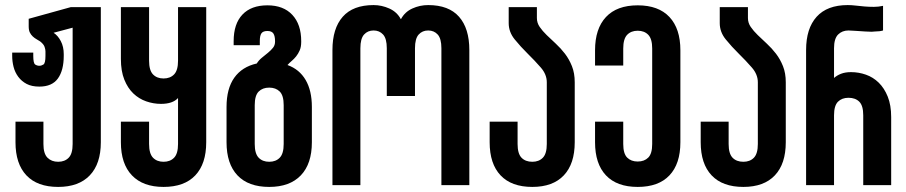

<svg xmlns="http://www.w3.org/2000/svg" viewBox="-20 -729 3569 756"><path d="M377 -701V-169Q377 -84 333.5 -38.5Q290 7 209 7Q127 7 84 -38.5Q41 -84 41 -169V-250H151V-162Q151 -124 167 -108Q183 -92 209 -92Q235 -92 250.5 -108Q266 -124 266 -162V-620L191 -600Q208 -589 219.5 -567Q231 -545 231 -516V-509Q231 -452 208 -420Q185 -388 135 -388Q105 -388 85 -398.5Q65 -409 52 -426.5Q39 -444 33.5 -465.5Q28 -487 28 -509V-522H111V-509Q111 -480 118.5 -475Q126 -470 135 -470Q143 -470 151 -475Q159 -480 159 -509V-527Q159 -534 155.5 -544.5Q152 -555 138 -566Q132 -570 124 -574.5Q116 -579 109 -585.5Q102 -592 97.5 -601Q93 -610 93 -625V-655L259 -701Z M792 -701V-169Q792 -84 749 -38.5Q706 7 624 7Q543 7 499.5 -38.5Q456 -84 456 -169V-250H567V-162Q567 -124 582.5 -108Q598 -92 624 -92Q650 -92 665.5 -108Q681 -124 681 -162V-343Q660 -320 614 -320Q584 -320 555.5 -330Q527 -340 505 -361Q483 -382 469.5 -415.5Q456 -449 456 -497V-701H567V-490Q567 -452 582.5 -436Q598 -420 624 -420Q650 -420 665.5 -436Q681 -452 681 -490V-701Z M1097 -315Q1097 -353 1081.5 -368.5Q1066 -384 1040 -384Q1014 -384 998.5 -368.5Q983 -353 983 -315V-162Q983 -124 998.5 -108Q1014 -92 1040 -92Q1066 -92 1081.5 -108Q1097 -124 1097 -162ZM1112 -473Q1159 -456 1183.5 -414Q1208 -372 1208 -308V-169Q1208 -84 1164.5 -38.5Q1121 7 1040 7Q958 7 915 -38.5Q872 -84 872 -169V-308Q872 -380 902.5 -423Q933 -466 991 -479Q999 -492 1011.5 -502Q1024 -512 1035.5 -521.5Q1047 -531 1055 -541Q1063 -551 1063 -565V-567Q1063 -587 1056.5 -597Q1050 -607 1033 -607Q1016 -607 1009.5 -598Q1003 -589 1003 -567V-551H900V-567Q900 -635 934.5 -671.5Q969 -708 1033 -708Q1096 -708 1131 -670.5Q1166 -633 1166 -567V-564Q1166 -544 1160 -530.5Q1154 -517 1146 -507Q1138 -497 1128.5 -489Q1119 -481 1112 -473Z M1666 -709Q1747 -709 1787.5 -663Q1828 -617 1828 -532V0H1718V-539Q1718 -577 1703.5 -593Q1689 -609 1666 -609Q1643 -609 1628.5 -593Q1614 -577 1614 -539V-351H1503V-539Q1503 -577 1488.5 -593Q1474 -609 1451 -609Q1428 -609 1413.5 -593Q1399 -577 1399 -539V0H1289V-532Q1289 -617 1329.5 -663Q1370 -709 1451 -709Q1483 -709 1513 -695.5Q1543 -682 1558 -654H1559Q1574 -682 1603.5 -695.5Q1633 -709 1666 -709Z M2094 -658Q2094 -639 2105 -623Q2116 -607 2132.5 -591Q2149 -575 2168.5 -557Q2188 -539 2204.5 -517.5Q2221 -496 2232 -468.5Q2243 -441 2243 -405V-169Q2243 -84 2200 -38.5Q2157 7 2076 7Q1994 7 1951 -38.5Q1908 -84 1908 -169V-250H2018V-162Q2018 -124 2033.5 -108Q2049 -92 2076 -92Q2102 -92 2117.5 -108Q2133 -124 2133 -162V-405Q2133 -436 2109.5 -463Q2086 -490 2058 -517.5Q2030 -545 2006.5 -574Q1983 -603 1983 -638V-701H2094Z M2491 -708Q2573 -708 2616 -662Q2659 -616 2659 -531V-169Q2659 -84 2616 -38.5Q2573 7 2491 7Q2409 7 2366 -38.5Q2323 -84 2323 -169V-250H2434V-162Q2434 -124 2449.5 -108.5Q2465 -93 2491 -93Q2517 -93 2532.5 -108.5Q2548 -124 2548 -162V-538Q2548 -576 2532.5 -592Q2517 -608 2491 -608Q2465 -608 2449.5 -592Q2434 -576 2434 -538V-471H2323V-531Q2323 -616 2366 -662Q2409 -708 2491 -708Z M2925 -658Q2925 -639 2936 -623Q2947 -607 2963.5 -591Q2980 -575 2999.5 -557Q3019 -539 3035.5 -517.5Q3052 -496 3063 -468.5Q3074 -441 3074 -405V-169Q3074 -84 3031 -38.5Q2988 7 2907 7Q2825 7 2782 -38.5Q2739 -84 2739 -169V-250H2849V-162Q2849 -124 2864.5 -108Q2880 -92 2907 -92Q2933 -92 2948.5 -108Q2964 -124 2964 -162V-405Q2964 -436 2940.5 -463Q2917 -490 2889 -517.5Q2861 -545 2837.5 -574Q2814 -603 2814 -638V-701H2925Z M3154 0V-532Q3154 -617 3195.5 -663Q3237 -709 3318 -709Q3333 -709 3349.5 -707Q3366 -705 3384 -703.5Q3402 -702 3421 -702Q3439 -702 3457 -706V-609Q3444 -605 3425 -605Q3419 -604 3412 -604Q3400 -604 3387 -605Q3367 -606 3349 -607.5Q3331 -609 3321 -609Q3296 -609 3280 -593Q3264 -577 3264 -539V-422Q3275 -432 3291.5 -438.5Q3308 -445 3331 -445Q3361 -445 3389.5 -435Q3418 -425 3440 -403.5Q3462 -382 3475.5 -348.5Q3489 -315 3489 -268V0H3379V-275Q3379 -313 3363.5 -328.5Q3348 -344 3321 -344Q3295 -344 3279.5 -328.5Q3264 -313 3264 -275V0Z"/></svg>

Font: Bebas Neue Bold
Style: Regular
Weight: 700
Designer: Ryoichi Tsunekawa & LGV (GE)
Foundry: Free Software Foundation, Inc.
Version: Version 1.003 August 13, 2016